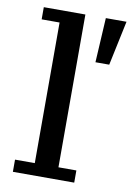

<svg xmlns="http://www.w3.org/2000/svg" viewBox="-82 -771 566 823"><g transform="rotate(10 200.5 -359.0)"><path d="M33 0V-53H119V-665H41V-718H222V-53H300V0ZM300 -524 311 -718H401L360 -524Z"/></g></svg>

Font: Montagu Slab 24pt
Style: Regular
Weight: 400
Designer: Florian Karsten
Foundry: Florian Karsten
Version: Version 1.000